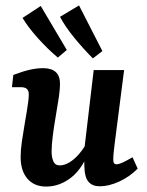

<svg xmlns="http://www.w3.org/2000/svg" viewBox="-20 -679 542 707"><path d="M150 8Q106 8 81 -21Q56 -50 56 -100Q56 -127 60.5 -157.5Q65 -188 70 -217.5Q75 -247 79 -271Q81 -285 83.5 -301.5Q86 -318 86 -331Q86 -346 78.5 -352Q71 -358 57 -358H24L29 -403Q63 -416 89 -422Q115 -428 139 -428Q201 -428 201 -370Q201 -361 200 -350Q199 -339 197 -323Q192 -290 185.5 -252.5Q179 -215 174.5 -180Q170 -145 170 -121Q170 -100 176.5 -85Q183 -70 200 -70Q217 -70 235.5 -81Q254 -92 272 -113Q290 -134 304 -162L313 -135Q286 -60 243 -26Q200 8 150 8ZM348 7Q320 7 306 -9.5Q292 -26 291 -60Q290 -74 290.5 -93.5Q291 -113 291 -133L325 -421H437L402 -148Q400 -132 398.5 -117Q397 -102 397 -91Q397 -74 409 -74Q417 -74 430.5 -80Q444 -86 468 -100L487 -58Q456 -27 418 -10Q380 7 348 7ZM357 -491 322 -464Q287 -499 253.5 -540Q220 -581 201 -617L271 -659ZM226 -495 193 -467Q156 -498 120 -538Q84 -578 63 -613L130 -657Z"/></svg>

Font: Rasa SemiBold
Style: Italic
Weight: 600
Italic angle: -7.10001°
Designer: Anna Giedrys (Yrsa+Rasa design), David Brezina (Yrsa art-direction, Rasa art-direction, design)
Foundry: Rosetta Type Foundry
Version: Version 2.004